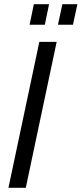

<svg xmlns="http://www.w3.org/2000/svg" viewBox="-20 -888 386 908"><path d="M166 -690H248L102 0H20ZM140 -868H212L192 -771H120ZM275 -868H346L325 -771H254Z"/></svg>

Font: Decalotype
Style: Italic
Weight: 400
Italic angle: -12°
Designer: Alfredo Marco Pradil
Foundry: Alfredo Marco Pradil
Version: Version 1.0